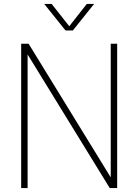

<svg xmlns="http://www.w3.org/2000/svg" viewBox="-20 -964 709 984"><path d="M547.5 -740H580.5V0H542.5L121.5 -685V0H88.5V-740H126.5L547.5 -55ZM425 -944H462.5L353.5 -808H315.5L206.5 -944H244.5L335 -829.5Z"/></svg>

Font: Encode Sans Semi Condensed Thin
Style: Regular
Weight: 250
Width: 4
Designer: Multiple Designers
Foundry: Impallari Type
Version: Version 2.000